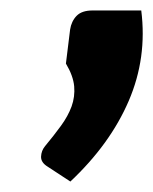

<svg xmlns="http://www.w3.org/2000/svg" viewBox="-20 -779 293 367"><path d="M250 -759Q261.5 -668.5 226 -586Q190.5 -503.5 114.5 -432L71 -460.5Q58 -468.5 58.5 -479.8Q59 -491 66 -499.5Q83 -520 96.5 -538.5Q110 -557 116.8 -575.5Q123.5 -594 121.8 -614Q120 -634 106 -657.5L114 -722.5Q116.5 -738.5 126.5 -748.8Q136.5 -759 157 -759Z"/></svg>

Font: Lato ExtraBold
Style: Italic
Weight: 800
Italic angle: -7°
Designer: Lukasz Dziedzic with Adam Twardoch and Botio Nikoltchev
Foundry: tyPoland Lukasz Dziedzic
Version: Version 2.015; 2015-08-06; http://www.latofonts.com/